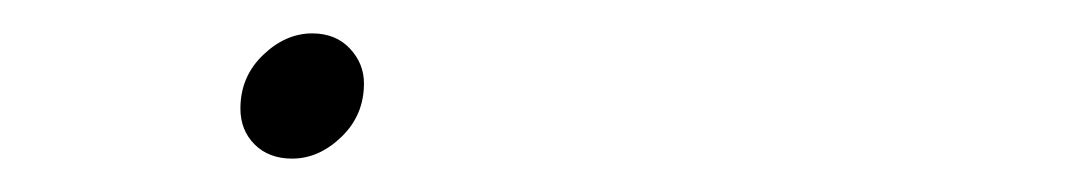

<svg xmlns="http://www.w3.org/2000/svg" viewBox="-20 -341 640 115"><path d="M155 -246Q141 -246 132.5 -254.5Q124 -263 124 -276Q124 -295 137.5 -308Q151 -321 167 -321Q181 -321 189.5 -312Q198 -303 198 -291Q198 -272 184.5 -259Q171 -246 155 -246Z"/></svg>

Font: Fleur De Leah
Style: Regular
Weight: 400
Designer: Robert E. Leuschke
Foundry: Robert E. Leuschke
Version: Version 1.010; ttfautohint (v1.8.3)